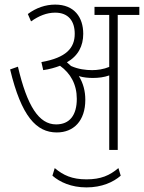

<svg xmlns="http://www.w3.org/2000/svg" viewBox="-20 -652 626 835"><path d="M351 -218C351 -256 342 -290 323 -321C342 -315 364 -313 384 -313C408 -313 433 -316 455 -324V0H492V-587H586V-622H391V-587H455V-361C431 -351 404 -347 381 -347C353 -347 320 -351 289 -365C283 -370 277 -376 271 -381C320 -409 342 -452 342 -505C342 -577 303 -632 220 -632C178 -632 137 -618 101 -591L115 -559C149 -583 183 -597 220 -597C277 -597 305 -561 305 -505C305 -443 268 -401 160 -382L168 -347C196 -351 220 -358 241 -366C287 -333 314 -285 314 -222C314 -151 283 -111 224 -111C149 -111 98 -191 58 -362L24 -350C73 -146 138 -76 227 -76C300 -76 351 -126 351 -218ZM356 163C423 163 473 140 505 112L495 79C457 111 419 128 356 128C293 128 255 110 218 79L208 112C240 140 290 163 356 163Z"/></svg>

Font: Noto Sans Devanagari Condensed ExtraLight
Style: Regular
Weight: 200
Width: 3
Designer: Jelle Bosma - Monotype Design Team
Foundry: Monotype Imaging Inc.
Version: Version 2.004